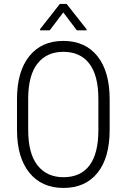

<svg xmlns="http://www.w3.org/2000/svg" viewBox="-20 -924 630 954"><path d="M524.9 -278.3Q524.9 -140.6 464.6 -65.4Q404.3 9.8 295.4 9.8Q187.5 9.8 126.2 -65.4Q64.9 -140.6 64.5 -276.9V-431.6Q64.5 -568.8 125.5 -644.8Q186.5 -720.7 294.4 -720.7Q403.8 -720.7 464.4 -644.5Q524.9 -568.4 524.9 -430.2ZM468.8 -432.6Q468.8 -549.3 423.8 -607.9Q378.9 -666.5 294.4 -666.5Q212.9 -666.5 167 -609.1Q121.1 -551.8 120.1 -437.5V-278.3Q120.1 -161.1 166.5 -102.3Q212.9 -43.5 295.4 -43.5Q380.4 -43.5 424.6 -102.1Q468.8 -160.6 468.8 -278.3ZM410.6 -778.3V-773.4H361.8L294.4 -862.3L227.1 -773.4H179.2V-779.3L277.3 -904.3H311Z"/></svg>

Font: Roboto Condensed Light
Style: Regular
Weight: 300
Designer: Google
Version: Version 2.134; 2016